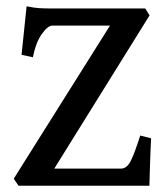

<svg xmlns="http://www.w3.org/2000/svg" viewBox="-20 -593 536 613"><path d="M462.4 -151.4Q461.4 -131.8 460.2 -103Q459 -74.2 458.3 -45.9Q457.5 -17.6 457 0H39.1L23.9 -22.5L331.1 -511.2H147Q132.3 -511.2 113.3 -484.1Q94.2 -457 85 -410.2L48.8 -418L64.9 -572.8Q89.4 -567.9 106.4 -566.9Q123.5 -565.9 149.9 -565.9H443.8L457.5 -543.9L153.3 -54.7H366.2Q385.3 -54.7 397.7 -79.8Q410.2 -105 427.7 -160.2Z"/></svg>

Font: Dai Banna SIL Medium
Style: Regular
Weight: 500
Designer: Victor Gaultney
Foundry: SIL International
Version: Version 4.000